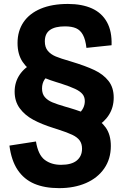

<svg xmlns="http://www.w3.org/2000/svg" viewBox="-20 -762 660 994"><path d="M55.8 -287.5Q55.8 -237.1 82.3 -201.2Q108.8 -165.4 152.2 -142Q195.7 -118.5 257.4 -99.2L279.9 -92Q328.4 -76.4 354.3 -64Q380.2 -51.6 392.4 -34.8Q404.7 -17.9 404.7 7.7Q404.7 46.5 377.6 68.9Q350.6 91.3 295.8 91.3Q245.9 91.3 211.7 65.7Q177.4 40 166.2 -29.5L28.8 -8.2Q38.8 69.1 71.4 117.7Q104 166.3 157.5 189.2Q211.1 212 286.2 212Q364.2 212 424.9 185.8Q485.5 159.5 519.6 110.1Q553.8 60.8 553.8 -6.2Q553.8 -64.8 527.1 -102Q500.5 -139.1 454.8 -161Q409.2 -182.9 333.1 -205.5Q324.2 -207.9 319.9 -209.1Q274.8 -222.2 250.7 -232.4Q226.5 -242.5 212 -259.4Q197.6 -276.2 197.6 -303.9Q197.6 -330.2 210.1 -349.4Q222.6 -368.7 245.2 -379.3L154.6 -436.4Q107.2 -413.2 81.5 -374.8Q55.8 -336.3 55.8 -287.5ZM568.7 -256.8Q568.7 -308.8 541.8 -343Q515 -377.2 469.1 -399Q423.2 -420.9 348 -443.5L341.7 -445.5Q294.6 -458.9 268.8 -469.6Q243 -480.3 227.5 -498.8Q212.1 -517.3 212.1 -547.8Q212.1 -587.8 238.5 -606.6Q264.9 -625.5 316.2 -625.5Q351.5 -625.5 373.8 -615.7Q396.1 -605.9 409.3 -581.6Q422.6 -557.3 427.5 -514.1L557.6 -527.8Q560.1 -599.7 533.8 -647.3Q507.5 -695 456.2 -718.3Q404.8 -741.6 331.6 -741.6Q249.4 -741.6 190.8 -717Q132.2 -692.4 101.5 -646.9Q70.8 -601.3 70.8 -539.2Q70.8 -480.8 97 -441.8Q123.2 -402.8 166 -379.5Q208.8 -356.2 271.9 -336.8Q283 -333.6 295.6 -329.5Q343.6 -313.8 369.1 -301.7Q394.7 -289.6 406.9 -274.9Q419.1 -260.2 419.1 -238.4Q419.1 -219.7 410.8 -202.8Q402.4 -185.9 386.5 -173L473.9 -103.1Q519.2 -128.1 543.9 -167.2Q568.7 -206.4 568.7 -256.8Z"/></svg>

Font: Monaspace Radon Var
Style: Regular
Weight: 400
Designer: Riley Cran and the Lettermatic Team
Version: Version 1.000 (Monaspace Radon Var)